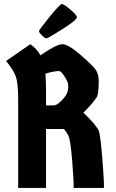

<svg xmlns="http://www.w3.org/2000/svg" viewBox="-20 -931 574 951"><path d="M180 -657Q260 -712 289 -712Q318 -712 378.5 -659.5Q439 -607 454 -585.5Q469 -564 469 -529Q469 -461 458 -448Q437 -416 393 -373Q454 -315 469 -284Q477 -263 486 -156.5Q495 -50 495 0H345Q345 -45 337 -141Q329 -237 319.5 -257Q310 -277 297 -292H208V0H70V-438Q70 -519 58.5 -551.5Q47 -584 10 -629L130 -712Q162 -691 180 -657ZM208 -486V-409H247Q261 -409 283 -431Q305 -453 311.5 -468.5Q318 -484 318 -501Q318 -518 311.5 -531.5Q305 -545 293 -562Q281 -579 273 -579Q246 -579 205 -566Q208 -527 208 -486ZM361 -846Q361 -832 289 -786.5Q217 -741 210 -741Q203 -741 188 -755.5Q173 -770 173 -776.5Q173 -783 225 -847Q277 -911 286.5 -911Q296 -911 328.5 -883.5Q361 -856 361 -846Z"/></svg>

Font: Germania One
Style: Regular
Weight: 400
Designer: John Vargas Beltran
Foundry: John Vargas Beltran
Version: Version 1.001